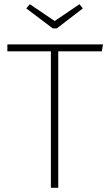

<svg xmlns="http://www.w3.org/2000/svg" viewBox="-20 -893 520 913"><path d="M464 -649H257V0H222V-649H15V-682H470ZM374 -853 250 -758H231L105 -853L122 -873L240 -793L358 -873Z"/></svg>

Font: FiraGO UltraLight
Style: Regular
Weight: 200
Designer: bBox Type
Foundry: bBox Type GmbH
Version: Version 1.001